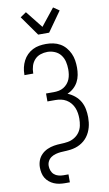

<svg xmlns="http://www.w3.org/2000/svg" viewBox="-123 -1038 746 1310"><g transform="rotate(-10 250.0 -382.5)"><path d="M215 215Q196 215 177 212Q158 209 140.5 201.5Q123 194 108 181.5Q93 169 83.5 153Q74 137 70 118Q66 99 66 80Q66 55 74.5 32Q83 9 100.5 -8.5Q118 -26 140.5 -36Q163 -46 187 -50Q211 -54 235.5 -54.5Q260 -55 284 -59Q308 -63 329.5 -76Q351 -89 365 -109Q379 -129 384 -153Q389 -177 389 -202Q389 -221 386 -240.5Q383 -260 375.5 -278Q368 -296 355 -311.5Q342 -327 325 -337Q308 -347 289 -351Q270 -355 250 -355H195V-410H250Q267 -410 284.5 -413.5Q302 -417 317 -426Q332 -435 343.5 -448.5Q355 -462 361.5 -478Q368 -494 370.5 -511.5Q373 -529 373 -546Q373 -573 367 -599Q361 -625 345 -646Q329 -667 304 -677.5Q279 -688 253 -688Q228 -688 204.5 -680Q181 -672 164.5 -654Q148 -636 140.5 -612Q133 -588 133 -564V-559H72V-565Q72 -589 77.5 -612.5Q83 -636 94 -657.5Q105 -679 122 -696Q139 -713 160.5 -724Q182 -735 205.5 -739Q229 -743 253 -743Q278 -743 303 -738Q328 -733 350 -720.5Q372 -708 388.5 -688.5Q405 -669 415.5 -646Q426 -623 430 -598Q434 -573 434 -547Q434 -522 429.5 -497Q425 -472 413 -449.5Q401 -427 382 -410Q363 -393 339 -383Q366 -372 388.5 -353.5Q411 -335 425 -310.5Q439 -286 444.5 -257.5Q450 -229 450 -200Q450 -183 448 -165.5Q446 -148 441.5 -131.5Q437 -115 429.5 -99Q422 -83 411.5 -69Q401 -55 388 -44Q375 -33 359.5 -24.5Q344 -16 327.5 -11Q311 -6 293.5 -3.5Q276 -1 258.5 -0.5Q241 0 224 1.5Q207 3 190 7.5Q173 12 158.5 21.5Q144 31 135.5 46.5Q127 62 127 80Q127 97 133 113Q139 129 151.5 140Q164 151 181 155.5Q198 160 215 160H250V215ZM212 -815 115 -952 156 -980 250 -862 344 -980 385 -952 288 -815Z"/></g></svg>

Font: Iosevka Fixed SS04 Light
Style: Regular
Weight: 300
Monospace: yes
Designer: Belleve Invis
Foundry: Belleve Invis
Version: Version 32.5.0